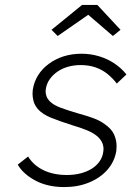

<svg xmlns="http://www.w3.org/2000/svg" viewBox="-20 -749 533 779"><path d="M241 10Q173 10 123.5 -16.5Q74 -43 52 -81L94 -114Q116 -78 156.5 -58.5Q197 -39 251 -39Q281 -39 306.5 -45.5Q332 -52 351.5 -64Q371 -76 383.5 -93.5Q396 -111 399 -133Q400 -139 400 -144Q400 -176 371 -199Q356 -211 331.5 -221Q307 -231 273 -241Q223 -257 188 -271Q153 -285 134 -306Q120 -323 116 -339Q112 -355 112 -368Q112 -376 113 -385Q118 -417 134.5 -443.5Q151 -470 178 -490Q205 -510 238.5 -520.5Q272 -531 311 -531Q348 -531 382.5 -520.5Q417 -510 445 -491Q473 -472 493 -447L454 -410Q437 -432 416 -449Q395 -466 368 -475.5Q341 -485 307 -485Q280 -485 255.5 -478Q231 -471 212 -457.5Q193 -444 181 -426.5Q169 -409 166 -388Q165 -383 165 -378Q165 -368 169 -357.5Q173 -347 184 -336Q199 -322 226 -312Q253 -302 293 -290Q330 -280 357.5 -270Q385 -260 404 -246Q433 -226 443 -203Q453 -180 453 -157Q453 -147 452 -137Q445 -94 416.5 -61Q388 -28 342.5 -9Q297 10 241 10ZM214 -603 189 -628 313 -729H375L469 -628L438 -603L338 -689Z"/></svg>

Font: Lexend ExtLt
Style: Italic
Weight: 250
Italic angle: -8.13011°
Designer: Bonnie Shaver-Troup, Thomas Jockin
Foundry: Lexend
Version: Version 1.007